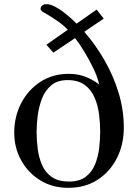

<svg xmlns="http://www.w3.org/2000/svg" viewBox="-20 -897 660 918"><path d="M459 -268Q459 -308 453.5 -351Q448 -394 432 -431Q416 -468 385 -491Q354 -514 303 -514Q255 -514 225.5 -489.5Q196 -465 181 -426.5Q166 -388 160.5 -345Q155 -302 155 -266Q155 -226 160.5 -184Q166 -142 181.5 -107Q197 -72 228 -50.5Q259 -29 310 -29Q360 -29 389.5 -51.5Q419 -74 434 -110Q449 -146 454 -187.5Q459 -229 459 -268ZM572 -286Q572 -207 539.5 -142Q507 -77 447.5 -38Q388 1 306 1Q231 1 173 -34.5Q115 -70 81.5 -130Q48 -190 48 -263Q48 -338 80.5 -402Q113 -466 172 -505Q231 -544 309 -544Q350 -544 386 -531Q422 -518 454 -493Q447 -527 427.5 -568Q408 -609 384 -648.5Q360 -688 339 -715L235 -645L202 -683L304 -755Q282 -778 255 -796.5Q228 -815 201 -831Q196 -834 191 -836.5Q186 -839 181 -843Q179 -845 176.5 -848Q174 -851 174 -854Q174 -865 182 -871Q190 -877 200 -877Q217 -877 230 -871Q259 -859 291.5 -833Q324 -807 346 -784L442 -851L476 -808L383 -745Q438 -682 480.5 -607.5Q523 -533 547.5 -452Q572 -371 572 -286Z"/></svg>

Font: Kaisei Tokumin Medium
Style: Regular
Weight: 500
Designer: Font-Kai, 金井和夫
Foundry: KAZUO KANAI
Version: Version 5.003